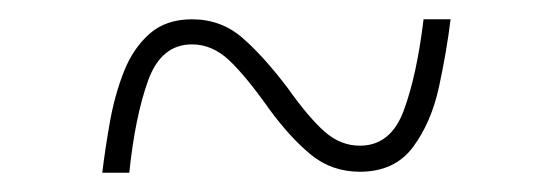

<svg xmlns="http://www.w3.org/2000/svg" viewBox="-20 -487 570 199"><path d="M86 -308Q89 -333 94 -361Q99 -389 108.5 -413Q118 -437 135 -452Q152 -467 179 -467Q209 -467 231 -448Q253 -429 278 -396Q300 -365 316.5 -350.5Q333 -336 353 -336Q385 -336 398.5 -372.5Q412 -409 419 -467H447Q443 -434 435 -397Q427 -360 408 -334.5Q389 -309 353 -309Q324 -309 302.5 -326.5Q281 -344 259 -374Q235 -408 217.5 -424.5Q200 -441 179 -441Q147 -441 133.5 -403.5Q120 -366 114 -308Z"/></svg>

Font: Noto Sans Mono Condensed Thin
Style: Regular
Weight: 100
Width: 3
Designer: Monotype Design Team
Foundry: Monotype Imaging Inc.
Version: Version 2.014; ttfautohint (v1.8.4.7-5d5b)